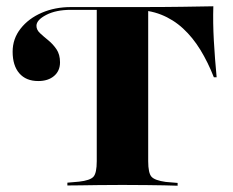

<svg xmlns="http://www.w3.org/2000/svg" viewBox="-20 -591 741 611"><path d="M357.3 -2.4Q324.2 -2.4 293.1 -2Q262.1 -1.6 236.7 -1.2Q211.3 -0.8 194.4 -0.8V-9.7L231.5 -12.9Q266.9 -16.9 277.4 -28.6Q287.9 -40.3 287.9 -78.2V-201.6H451.6V-78.2Q451.6 -40.3 462.1 -28.6Q472.6 -16.9 507.3 -12.1L545.2 -8.9V0Q528.2 -0.8 502.8 -1.2Q477.4 -1.6 446.8 -2Q416.1 -2.4 381.5 -2.4H370.2ZM287.9 -559.7H205.6Q158.1 -559.7 127 -543.5Q96 -527.4 96 -508.9Q96 -496 107.3 -485.5Q118.5 -475 133.5 -462.9Q148.4 -450.8 159.7 -434.3Q171 -417.7 171 -392.7Q171 -365.3 152 -349.2Q133.1 -333.1 101.6 -333.1Q62.9 -333.1 41.5 -357.7Q20.2 -382.3 20.2 -426.6Q20.2 -467.7 45.6 -500Q71 -532.3 112.9 -550.4Q154.8 -568.5 205.6 -568.5Q216.1 -568.5 227 -568.5Q237.9 -568.5 250 -568.5Q262.1 -568.5 274.6 -568.5Q287.1 -568.5 299.2 -568.5H416.1Q502.4 -568.5 559.7 -569.4Q616.9 -570.2 658.9 -571Q657.3 -518.5 660.5 -461.7Q663.7 -404.8 669.4 -345.2H660.5Q641.9 -392.7 617.7 -432.3Q593.5 -471.8 562.5 -500.4Q531.5 -529 492.7 -544.4Q454 -559.7 405.6 -559.7ZM287.9 -201.6V-562.9H451.6V-201.6Z"/></svg>

Font: Playfair 144pt SemiExpanded Black
Style: Regular
Weight: 900
Width: 6
Designer: Claus Eggers Sørensen
Foundry: Claus Eggers Sørensen
Version: Version 2.203